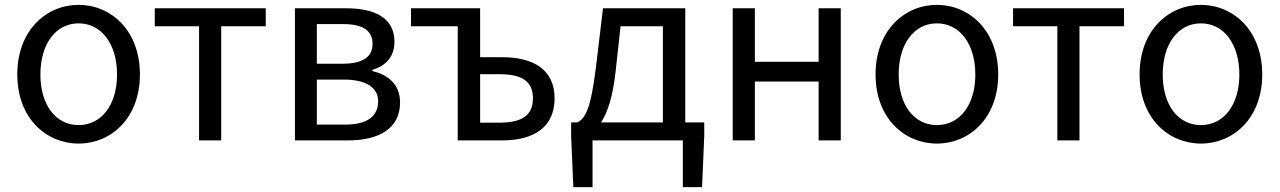

<svg xmlns="http://www.w3.org/2000/svg" viewBox="-20 -577 5258 789"><path d="M303 13C436 13 555 -91 555 -271C555 -452 436 -557 303 -557C170 -557 51 -452 51 -271C51 -91 170 13 303 13ZM303 -63C209 -63 146 -146 146 -271C146 -396 209 -481 303 -481C397 -481 461 -396 461 -271C461 -146 397 -63 303 -63Z M798 0H889V-469H1072V-543H616V-469H798Z M1192 0H1409C1535 0 1624 -47 1624 -156C1624 -233 1571 -271 1510 -285V-290C1566 -306 1601 -345 1601 -405C1601 -504 1520 -543 1401 -543H1192ZM1282 -315V-478H1391C1475 -478 1511 -448 1511 -397C1511 -346 1476 -315 1385 -315ZM1282 -65V-250H1393C1486 -250 1534 -216 1534 -161C1534 -100 1490 -65 1399 -65Z M1861 0H2043C2172 0 2259 -53 2259 -173C2259 -291 2172 -342 2043 -342H1953V-543H1669V-469H1861ZM1953 -73V-272H2034C2126 -272 2170 -242 2170 -173C2170 -104 2126 -73 2034 -73Z M2530 -469H2704V-74H2450C2476 -113 2498 -177 2510 -285ZM2796 -74V-543H2458L2429 -302C2408 -127 2384 -90 2353 -74H2327V-17L2336 192H2415V0H2786V192H2865L2874 -17V-74Z M2991 0H3082V-242H3344V0H3435V-543H3344V-323H3082V-543H2991Z M3830 13C3963 13 4082 -91 4082 -271C4082 -452 3963 -557 3830 -557C3697 -557 3578 -452 3578 -271C3578 -91 3697 13 3830 13ZM3830 -63C3736 -63 3673 -146 3673 -271C3673 -396 3736 -481 3830 -481C3924 -481 3988 -396 3988 -271C3988 -146 3924 -63 3830 -63Z M4325 0H4416V-469H4599V-543H4143V-469H4325Z M4915 13C5048 13 5167 -91 5167 -271C5167 -452 5048 -557 4915 -557C4782 -557 4663 -452 4663 -271C4663 -91 4782 13 4915 13ZM4915 -63C4821 -63 4758 -146 4758 -271C4758 -396 4821 -481 4915 -481C5009 -481 5073 -396 5073 -271C5073 -146 5009 -63 4915 -63Z"/></svg>

Font: Noto Sans CJK KR Regular
Style: Regular
Weight: 400
Designer: Ryoko NISHIZUKA (kana & ideographs); Paul D. Hunt (Latin, Greek & Cyrillic); Wenlong ZHANG (bopomofo); Sandoll Communica
Foundry: Adobe Systems Incorporated
Version: Version 1.004;PS 1.004;hotconv 1.0.82;makeotf.lib2.5.63406